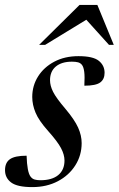

<svg xmlns="http://www.w3.org/2000/svg" viewBox="-36 -752 484 783"><path d="M72.5 -117Q74.5 -50.5 88.5 -32Q95.5 -22.5 105.5 -19.8Q115.5 -17 128.5 -17Q176 -17 201.5 -38Q227 -59 227 -97.5Q227 -121 212.8 -148Q198.5 -175 160.5 -217.5Q122.5 -260 109 -292.5Q95.5 -325 95.5 -356.5Q95.5 -402.5 119.2 -440.2Q143 -478 185.5 -500.5Q228 -523 284 -523Q343.5 -523 367 -504Q390.5 -485 390.5 -455Q390.5 -429 372.8 -415.8Q355 -402.5 308 -402.5Q310 -440 307.5 -459.2Q305 -478.5 298.5 -487Q292.5 -495 282.5 -497.8Q272.5 -500.5 257.5 -500.5Q215.5 -500.5 191.8 -480.8Q168 -461 168 -425Q168 -402.5 180.5 -377.5Q193 -352.5 230.5 -308.5Q268 -264 282.5 -231.8Q297 -199.5 297 -168.5Q297 -118.5 271.2 -77.8Q245.5 -37 200 -13Q154.5 11 95.5 11Q34.5 11 9.5 -7.8Q-15.5 -26.5 -15.5 -58Q-15.5 -89 4.8 -103Q25 -117 72.5 -117ZM123.5 -569 288.5 -732H361L428 -569H408.5L316 -671.5L148 -569Z"/></svg>

Font: Newsreader 72pt Medium
Style: Italic
Weight: 500
Italic angle: -17°
Designer: Hugues Gentile
Foundry: Production Type
Version: Version 1.003; ttfautohint (v1.8.3)